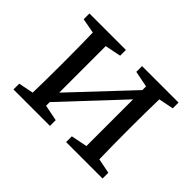

<svg xmlns="http://www.w3.org/2000/svg" viewBox="-102 -662 849 849"><g transform="rotate(45 322.5 -237.5)"><path d="M373 -439V-475H601V-439L531 -425Q530 -388 529.5 -343.5Q529 -299 529 -265V-210Q529 -176 529.5 -131.5Q530 -87 531 -50L601 -36V0H373V-36L449 -51V-343L197 -74V-51L272 -36V0H44V-36L114 -50Q115 -87 115.5 -131.5Q116 -176 116 -210V-265Q116 -299 115.5 -344Q115 -389 114 -426L44 -439V-475H272V-439L197 -424V-133L449 -401V-424Z"/></g></svg>

Font: Source Serif Pro
Style: Regular
Weight: 400
Designer: Frank Grießhammer
Foundry: Adobe Systems Incorporated
Version: Version 3.001;hotconv 1.0.111;makeotfexe 2.5.65597